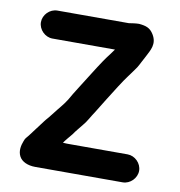

<svg xmlns="http://www.w3.org/2000/svg" viewBox="-80 -745 812 865"><g transform="rotate(10 325.5 -313.0)"><path d="M114 -538H400C390 -524 380 -510 369 -496C354 -476 315 -415 301 -392C278 -354 253 -318 232 -280C216 -254 196 -233 178 -209L159 -185C152 -177 145 -169 140 -162C122 -137 103 -114 85 -89L75 -77C72 -74 69 -69 66 -60C58 -40 52 -13 64 10C75 32 103 45 138 45H538C572 45 602 15 602 -19C602 -53 572 -83 538 -83H267C264 -83 256 -83 242 -84C247 -91 252 -98 258 -105L278 -129C290 -147 304 -162 317 -179C333 -197 346 -224 360 -244C388 -290 412 -328 443 -377C470 -420 487 -439 513 -477C524 -495 532 -514 542 -531C558 -563 580 -594 554 -636C538 -662 519 -668 487 -671C474 -671 452 -668 441 -666H114C80 -666 50 -636 50 -602C50 -568 80 -538 114 -538Z"/></g></svg>

Font: Electronic
Style: SuThk
Weight: 900
Version: Version 1.011